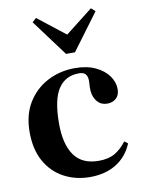

<svg xmlns="http://www.w3.org/2000/svg" viewBox="-86 -815 663 889"><g transform="rotate(-10 245.5 -370.5)"><path d="M266 14Q198 14 143 -15.5Q88 -45 56.5 -101.5Q25 -158 25 -239Q25 -320 60 -377Q95 -434 153.5 -464.5Q212 -495 282 -495Q339 -495 379 -476Q419 -457 440 -427.5Q461 -398 461 -365Q461 -337 444.5 -322Q428 -307 402 -307Q374 -307 356.5 -327Q339 -347 336 -378Q335 -398 336.5 -412Q338 -426 336 -439Q332 -456 322.5 -462Q313 -468 296 -468Q233 -468 199.5 -417.5Q166 -367 166 -254Q166 -157 203 -105Q240 -53 318 -53Q364 -53 394 -70.5Q424 -88 449 -121L465 -109Q440 -49 388.5 -17.5Q337 14 266 14ZM254 -567 127 -738 146 -755 275 -654 404 -755 423 -738 296 -567Z"/></g></svg>

Font: DeepMind Serif Text
Style: Regular
Weight: 400
Designer: Frank Grießhammer / Modifications: Colophon Foundry
Foundry: Colophon Foundry
Version: Version 5.003; ttfautohint (v1.8.2)